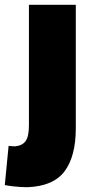

<svg xmlns="http://www.w3.org/2000/svg" viewBox="-72 -567 376 803"><path d="M245 -31Q245 87 198 149.5Q151 212 42 216Q29 216 13 215Q-3 214 -20 212Q-37 210 -52 207L-36 43Q-28 44 -21.5 44.5Q-15 45 -9 45Q22 42 35.5 22.5Q49 3 49 -42V-547H245Z"/></svg>

Font: Georama ExtraBold
Style: Regular
Weight: 800
Designer: Jean-Baptiste Levee
Foundry: Production Type
Version: Version 1.001